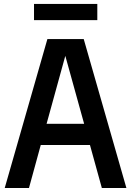

<svg xmlns="http://www.w3.org/2000/svg" viewBox="-20 -934 652 954"><path d="M486 0 427 -213.5H182.5L124 0H3.5L215.5 -740H396L608 0ZM211.5 -319H398L304.5 -656.5ZM149 -834V-914.5H463.5V-834Z"/></svg>

Font: Encode Sans Condensed SemiBold
Style: Regular
Weight: 600
Width: 3
Designer: Multiple Designers
Foundry: Impallari Type
Version: Version 2.000